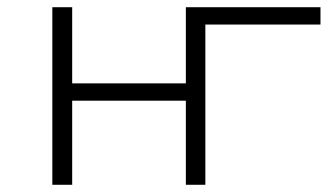

<svg xmlns="http://www.w3.org/2000/svg" viewBox="-20 -512 932 532"><path d="M125 0V-492H180V-281H495V-492H868V-444H549V0H495V-233H180V0Z"/></svg>

Font: Nunito Sans 7pt Expanded ExtraLight
Style: Regular
Weight: 250
Width: 7
Designer: Vernon Adams
Foundry: Vernon Adams
Version: Version 3.101;gftools[0.9.27]